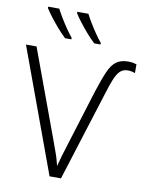

<svg xmlns="http://www.w3.org/2000/svg" viewBox="-101 -1019 839 1091"><g transform="rotate(10 319.0 -474.0)"><path d="M596 -670Q571 -670 554 -655.5Q537 -641 522.5 -607.5Q508 -574 491 -517L328 0H262L0 -714H61L247 -209Q260 -172 269 -148Q278 -124 283.5 -105Q289 -86 294 -65Q302 -96 311 -127.5Q320 -159 338 -215L434 -524Q458 -598 477 -640.5Q496 -683 522 -701.5Q548 -720 590 -720Q616 -720 638 -712V-662Q616 -670 596 -670ZM319 -948Q330 -926 347 -898Q364 -870 382.5 -843Q401 -816 417 -797V-788H381Q359 -808 335 -835.5Q311 -863 289.5 -891Q268 -919 255 -940V-948ZM151 -948Q162 -926 179 -898Q196 -870 214.5 -843Q233 -816 249 -797V-788H213Q191 -808 167 -835.5Q143 -863 121.5 -891Q100 -919 87 -940V-948Z"/></g></svg>

Font: BC Sans Light
Style: Regular
Weight: 300
Designer: Monotype Design Team
Foundry: Monotype Imaging Inc.
Version: Version 2.000;GOOG;noto-source:20170915:90ef993387c0